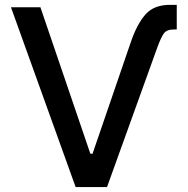

<svg xmlns="http://www.w3.org/2000/svg" viewBox="-20 -757 761 777"><path d="M507.8 -582Q533.2 -658.2 568.4 -698.2Q602.5 -737.3 667 -737.3Q675.8 -737.3 695.3 -737.3Q695.3 -712.9 695.3 -637.7Q692.4 -637.7 682.6 -637.7Q654.3 -637.7 642.6 -621.1Q630.9 -603.5 618.2 -569.3Q549.8 -379.9 413.1 0Q381.8 0 286.1 0Q220.7 -181.6 24.4 -727.5Q54.7 -727.5 143.6 -727.5Q194.3 -579.1 345.7 -134.8Q347.7 -134.8 354.5 -134.8Q392.6 -247.1 507.8 -582Z"/></svg>

Font: DeepSea
Style: Medium
Weight: 500
Designer: Stem
Version: Version 3.019;git-0a5106e0b